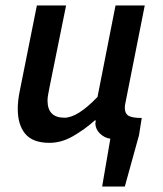

<svg xmlns="http://www.w3.org/2000/svg" viewBox="-20 -511 596 703"><path d="M354 172 384 -3Q363 -6 346.5 -21.5Q330 -37 329 -59Q329 -62 331 -70H327Q290 -37 247.5 -12.5Q205 12 161 12Q100 12 72.5 -21Q45 -54 45 -112Q45 -129 47 -145.5Q49 -162 53 -181L115 -491H222L162 -195Q159 -178 156.5 -166Q154 -154 154 -143Q154 -80 216 -80Q264 -80 337 -156L403 -491H510L439 -133Q438 -129 437.5 -125Q437 -121 437 -116Q437 -95 451 -87Q465 -79 499 -79L489 -16L437 172Z"/></svg>

Font: Source Sans 3 Semibold
Style: Italic
Weight: 600
Italic angle: -11°
Designer: Paul D. Hunt
Foundry: Adobe
Version: Version 3.052;hotconv 1.1.0;makeotfexe 2.6.0